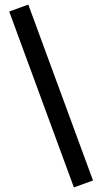

<svg xmlns="http://www.w3.org/2000/svg" viewBox="-20 -762 444 834"><path d="M20 -712 103 -742 384 22 301 52Z"/></svg>

Font: Oxanium Medium
Style: Regular
Weight: 500
Designer: Severin Meyer
Version: Version 1.001